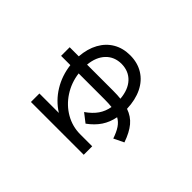

<svg xmlns="http://www.w3.org/2000/svg" viewBox="-115 -828 1095 1095"><g transform="rotate(-45 432.0 -281.0)"><path d="M145.5 -518.6H213.9V-361.8Q252.4 -422.9 314.5 -460.9Q376.5 -499 453.1 -508.3V-583H522.5V-509.8Q587.4 -504.9 635.3 -478.5Q683.1 -452.1 708.7 -408.2Q734.4 -364.3 734.4 -306.6Q734.4 -246.6 706.5 -201.4Q678.7 -156.2 627.2 -131.1Q575.7 -106 505.4 -103.5Q489.7 -57.6 454.8 -28.6Q419.9 0.5 359.4 21.5L330.1 -39.1Q370.1 -52.7 394.3 -69.1Q418.5 -85.4 431.6 -109.4Q383.8 -118.7 346.7 -143.3Q309.6 -168 278.3 -210.9L319.3 -263.7Q347.2 -223.6 378.7 -201.9Q410.2 -180.2 450.2 -173.3Q453.1 -199.2 453.1 -232.4V-441.4Q385.7 -432.6 331.1 -397Q276.4 -361.3 245.1 -306.9Q213.9 -252.4 213.9 -189.5V-92.8H145.5ZM665 -306.6Q664.6 -364.3 626.7 -400.4Q588.9 -436.5 522.5 -442.9V-232.4Q522.5 -198.7 519.5 -170.9Q587.9 -176.8 626 -212.4Q664.1 -248 665 -306.6Z"/></g></svg>

Font: Pretendard GOV
Style: Regular
Weight: 400
Designer: Base glyphs from Inter by Rasmus Andersson; Hangeul glyphs from Noto Sans CJK(Source Han Sans) by Jang Soo-young and Kan
Foundry: Kil Hyung-jin
Version: Version 1.309